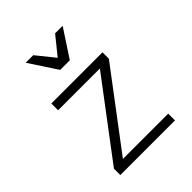

<svg xmlns="http://www.w3.org/2000/svg" viewBox="-221 -919 1043 1043"><g transform="rotate(-45 300.0 -397.5)"><path d="M90 0H510V-52H162L493 -491V-540H100V-488H421L90 -49ZM263 -635H337L442 -795H384L300 -691L216 -795H158Z"/></g></svg>

Font: CommitMonoV142 ExtLt
Style: Regular
Weight: 200
Monospace: yes
Designer: Eigil Nikolajsen
Foundry: Eigil Nikolajsen
Version: Version 1.142